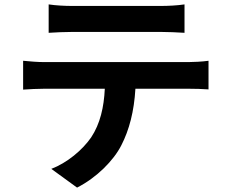

<svg xmlns="http://www.w3.org/2000/svg" viewBox="-20 -787 1040 872"><path d="M201 -767V-638C232 -640 274 -642 309 -642C371 -642 652 -642 710 -642C745 -642 784 -640 818 -638V-767C784 -762 744 -760 710 -760C652 -760 371 -760 308 -760C275 -760 234 -762 201 -767ZM85 -511V-380C113 -382 151 -384 181 -384H456C452 -300 435 -225 394 -163C354 -105 284 -47 213 -20L330 65C419 20 496 -58 531 -127C567 -197 589 -281 595 -384H836C864 -384 902 -383 927 -381V-511C900 -507 857 -505 836 -505C776 -505 243 -505 181 -505C150 -505 115 -508 85 -511Z"/></svg>

Font: Noto Sans Mono CJK SC
Style: Bold
Weight: 700
Designer: Ryoko NISHIZUKA 西塚涼子 (kana, bopomofo & ideographs); Paul D. Hunt (Latin, Greek & Cyrillic); Sandoll Communications 산돌커뮤니
Foundry: Adobe
Version: Version 2.004;hotconv 1.0.118;makeotfexe 2.5.65603